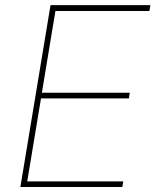

<svg xmlns="http://www.w3.org/2000/svg" viewBox="-20 -748 622 768"><path d="M61.5 0 182.1 -727.5H581.5L577.6 -704.1H201.7L147.5 -377H499L495.6 -354.5H144L88.9 -22.5H473.1L469.2 0Z"/></svg>

Font: Inter 18pt Thin
Style: Italic
Weight: 250
Italic angle: -9.3988°
Version: Version 4.001;git-66647c0bb